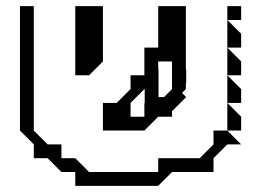

<svg xmlns="http://www.w3.org/2000/svg" viewBox="-20 -560 845 625"><path d="M720 -495V-540H765V-495ZM720 -405V-495L765 -450V-405ZM720 -315V-405L765 -360V-315ZM720 -225V-315L765 -270V-225ZM720 -135V-225L765 -180V-135ZM405 -180H450V-225H495L540 -270V-360H495V-270H450L405 -225ZM90 -45V-90L45 -135V-540H90V-135L135 -90H180V-45H225L270 0H495V-45H630L675 -90V-135H720L765 -90H720L675 -45V0H540L495 45H225V0H180L135 -45ZM225 -315V-540H315V-360L270 -315ZM315 -135V-225H360L405 -270V-315H450V-405H495V-540H585V-270L540 -225V-180H495L450 -135ZM541 -289V-334H586V-289ZM451 -199V-334H496V-244H541V-289L586 -244L541 -199Z"/></svg>

Font: Rubik Iso
Style: Regular
Weight: 400
Designer: Hubert and Fischer, NaN
Foundry: Hubert and Fischer, NaN
Version: Version 2.200